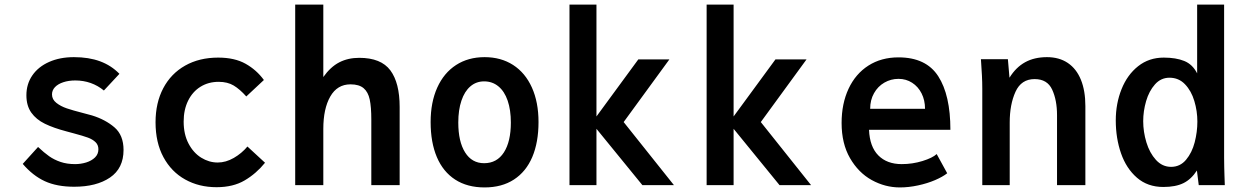

<svg xmlns="http://www.w3.org/2000/svg" viewBox="-20 -810 5440 840"><path d="M79.5 -93 146.5 -167Q173 -142 195 -126.5Q217 -111 245 -101.5Q273 -92 308.5 -92Q333.5 -92 357 -99.2Q380.5 -106.5 395.5 -121Q410.5 -135.5 410.5 -157Q410.5 -176 397.8 -188.2Q385 -200.5 364.5 -208Q344 -215.5 303 -226.5L271.5 -235Q214.5 -250 176.5 -268.5Q138.5 -287 117 -317.2Q95.5 -347.5 95.5 -393Q95.5 -442.5 121.5 -480.2Q147.5 -518 194.8 -539Q242 -560 303.5 -560Q368.5 -560 417.8 -541.8Q467 -523.5 502.5 -487L434.5 -414Q408.5 -435.5 376.8 -446.8Q345 -458 309.5 -458Q280 -458 256.8 -450.2Q233.5 -442.5 220.5 -428.8Q207.5 -415 207.5 -397Q207.5 -375 226.5 -360Q245.5 -345 272 -336Q298.5 -327 341.5 -316Q354 -313 382.5 -305Q441 -287 480.8 -252.8Q520.5 -218.5 520.5 -154Q520.5 -73.5 461.2 -33.2Q402 7 304.5 7Q229 7 176.2 -17.2Q123.5 -41.5 79.5 -93Z M660.5 -275Q660.5 -360 694.2 -424Q728 -488 790 -523Q852 -558 934.5 -558Q1006.5 -558 1054.5 -531Q1102.5 -504 1134.5 -460L1057.5 -388Q1029.5 -419.5 1002.5 -435.8Q975.5 -452 936.5 -452Q892 -452 857.2 -430.5Q822.5 -409 803 -369.5Q783.5 -330 783.5 -278Q783.5 -222.5 804.8 -182Q826 -141.5 860.2 -120.2Q894.5 -99 932.5 -99Q968 -99 1002.8 -119Q1037.5 -139 1062.5 -169L1139.5 -98Q1101 -50.5 1050.5 -20.8Q1000 9 927.5 9Q850.5 9 790 -24.8Q729.5 -58.5 695 -122.5Q660.5 -186.5 660.5 -275Z M1271.5 0V-790H1394.5V-473Q1426 -517.5 1464.2 -537.2Q1502.5 -557 1551.5 -557Q1647 -557 1687.8 -502.2Q1728.5 -447.5 1728.5 -342V0H1604.5V-287Q1604.5 -342 1597.5 -374.8Q1590.5 -407.5 1570.8 -424.2Q1551 -441 1513.5 -441Q1455.5 -441 1425 -387.8Q1394.5 -334.5 1394.5 -246V0Z M1864 -276Q1864 -362.5 1893 -426.8Q1922 -491 1975.2 -525.5Q2028.5 -560 2100 -560Q2171.5 -560 2224.8 -525.8Q2278 -491.5 2307 -427.2Q2336 -363 2336 -276Q2336 -187.5 2308.8 -123.2Q2281.5 -59 2228.5 -24.5Q2175.5 10 2100 10Q2024.5 10 1971.5 -24.2Q1918.5 -58.5 1891.2 -122.8Q1864 -187 1864 -276ZM2215 -274Q2215 -329 2201 -369.8Q2187 -410.5 2160.5 -432.2Q2134 -454 2098 -454Q2063.5 -454 2038 -432.2Q2012.5 -410.5 1998.8 -369.8Q1985 -329 1985 -274Q1985 -190.5 2014.8 -143.2Q2044.5 -96 2098 -96Q2154 -96 2184.5 -143.2Q2215 -190.5 2215 -274Z M2708.5 -276 2928.5 0H2790.5L2589.5 -246.5V0H2471.5V-790H2589.5V-300.5L2772.5 -550H2908.5Z M3308.5 -276 3528.5 0H3390.5L3189.5 -246.5V0H3071.5V-790H3189.5V-300.5L3372.5 -550H3508.5Z M3662 -272Q3662 -356.5 3692.5 -421.8Q3723 -487 3779.2 -523Q3835.5 -559 3911 -559Q4031.5 -559 4084.8 -476.5Q4138 -394 4138 -242H3782Q3785 -168 3822.8 -130Q3860.5 -92 3925 -92Q3972 -92 4015.8 -105.5Q4059.5 -119 4078 -136L4124 -52Q4104.5 -36.5 4070.8 -22Q4037 -7.5 3996.2 1.2Q3955.5 10 3917 10Q3852.5 10 3794 -22.2Q3735.5 -54.5 3698.8 -118.2Q3662 -182 3662 -272ZM4027 -334Q4027 -371.5 4012 -401.2Q3997 -431 3970.5 -448Q3944 -465 3911 -465Q3877.5 -465 3849 -448.5Q3820.5 -432 3803.8 -402.2Q3787 -372.5 3787 -334Z M4277.5 -422Q4277.5 -450 4276 -479.2Q4274.5 -508.5 4272.5 -536L4271.5 -551H4389.5L4396.5 -470Q4424.5 -515.5 4465 -537.8Q4505.5 -560 4560.5 -560Q4614 -560 4651.8 -534.5Q4689.5 -509 4709 -461Q4728.5 -413 4728.5 -346V0H4604.5V-306Q4604.5 -372 4583.2 -418Q4562 -464 4506.5 -464Q4448 -464 4422.8 -408.5Q4397.5 -353 4397.5 -274V0H4277.5Z M4861.5 -283Q4861.5 -357 4886.8 -420Q4912 -483 4959.5 -520.5Q5007 -558 5071.5 -558Q5125 -558 5161.2 -543.2Q5197.5 -528.5 5217.5 -489V-790H5335.5V-120Q5335.5 -102.5 5336 -79.2Q5336.5 -56 5337 -43.5L5338.5 0H5224.5L5216.5 -64Q5191.5 -25.5 5157.5 -8.8Q5123.5 8 5069.5 8Q5001 8 4954.2 -32.5Q4907.5 -73 4884.5 -139.2Q4861.5 -205.5 4861.5 -283ZM5218.5 -278Q5218.5 -324 5205.2 -368.2Q5192 -412.5 5164.5 -441.2Q5137 -470 5096.5 -470Q5059 -470 5033 -440.8Q5007 -411.5 4994.2 -367.5Q4981.5 -323.5 4981.5 -280Q4981.5 -233.5 4995.5 -187.2Q5009.5 -141 5037.2 -110.5Q5065 -80 5103.5 -80Q5143 -80 5169 -111Q5195 -142 5206.8 -187.5Q5218.5 -233 5218.5 -278Z"/></svg>

Font: JuliaMono Latin
Style: Bold
Weight: 700
Monospace: yes
Designer: cormullion
Foundry: corm
Version: Version 0.038; ttfautohint (v1.8)